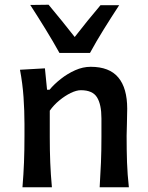

<svg xmlns="http://www.w3.org/2000/svg" viewBox="-20 -792 625 812"><path d="M75 0Q79.5 -54.5 81.5 -105.2Q83.5 -156 83.5 -218V-268Q83.5 -323.5 79.5 -381.2Q75.5 -439 64.5 -497L170 -503L179 -412.5H189.5Q209 -436 237.2 -458.2Q265.5 -480.5 298 -495Q330.5 -509.5 363.5 -509.5Q442.5 -509.5 480.2 -464.5Q518 -419.5 518 -332Q518 -299.5 516.8 -270.2Q515.5 -241 515.5 -218Q515.5 -156 517.2 -105.2Q519 -54.5 525 0H401.5Q405 -54.5 407 -104.8Q409 -155 409 -212.5V-291Q409 -350.5 390.2 -380.5Q371.5 -410.5 322 -410.5Q303.5 -410.5 279.2 -398.8Q255 -387 231.2 -367.5Q207.5 -348 190.5 -324V-212.5Q190.5 -155 192.5 -104.8Q194.5 -54.5 199.5 0ZM231.5 -568Q203.5 -618.5 172.2 -669.2Q141 -720 108 -771L185.5 -772Q243.5 -702.5 296 -635.5Q349.5 -704.5 405 -770H484Q451 -719.5 419.5 -669Q388 -618.5 360.5 -568Z"/></svg>

Font: Commissioner Flair Medium
Style: Regular
Weight: 500
Designer: Kostas Bartsokas
Foundry: Kostas Bartsokas
Version: Version 1.000; ttfautohint (v1.8.3)